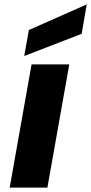

<svg xmlns="http://www.w3.org/2000/svg" viewBox="-20 -850 413 870"><path d="M23.9 0 123 -558.1H293.9L194.8 0ZM110.8 -713.9 373 -830.1 350.1 -696.8 89.8 -596.2Z"/></svg>

Font: Poppins
Style: Bold Italic
Weight: 700
Italic angle: -10°
Designer: Ninad Kale (Devanagari), Jonny Pinhorn (Latin)
Foundry: Indian Type Foundry
Version: Version 3.200;PS 1.000;hotconv 16.6.54;makeotf.lib2.5.65590